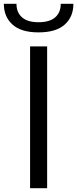

<svg xmlns="http://www.w3.org/2000/svg" viewBox="-68 -982 403 1002"><path d="M-48 -962H18Q18 -917 47 -891.5Q76 -866 133 -866Q191 -866 220 -891.5Q249 -917 249 -962H315Q315 -894 269.5 -853.5Q224 -813 133 -813Q42 -813 -3 -854Q-48 -895 -48 -962ZM89 -740H178V0H89Z"/></svg>

Font: EncodeSans
Style: Regular
Weight: 400
Designer: Pablo Impallari, Andres Torresi
Foundry: Pablo Impallari, Andres Torresi
Version: Version 1.000; ttfautohint (v1.4.1)